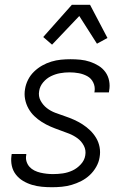

<svg xmlns="http://www.w3.org/2000/svg" viewBox="-20 -776 540 804"><path d="M198 8Q176 8 155 6Q134 4 114 -2Q94 -8 76.5 -18.5Q59 -29 46.5 -45Q34 -61 29.5 -81.5Q25 -102 28 -124L29 -131H90V-127Q87 -113 91 -100Q95 -87 103.5 -77.5Q112 -68 124 -62Q136 -56 149 -53Q162 -50 175.5 -48.5Q189 -47 202 -47Q223 -47 243.5 -50Q264 -53 283.5 -62Q303 -71 318.5 -88Q334 -105 337 -125Q341 -147 331 -166Q321 -185 304.5 -197Q288 -209 269 -216.5Q250 -224 230 -231Q210 -238 191.5 -246Q173 -254 155.5 -265Q138 -276 123.5 -290Q109 -304 99 -322Q89 -340 85 -361Q81 -382 85 -404Q88 -423 97.5 -442Q107 -461 122.5 -476Q138 -491 156.5 -501.5Q175 -512 195 -518Q215 -524 235 -526Q255 -528 275 -528Q296 -528 316.5 -526Q337 -524 356.5 -517.5Q376 -511 393 -500.5Q410 -490 421.5 -474Q433 -458 437 -437.5Q441 -417 437 -396L436 -389H375L376 -393Q379 -413 370.5 -430.5Q362 -448 345.5 -457Q329 -466 310 -469.5Q291 -473 271 -473Q251 -473 231.5 -469.5Q212 -466 193.5 -457Q175 -448 161 -431.5Q147 -415 144 -395Q140 -373 150 -354.5Q160 -336 176 -323.5Q192 -311 212 -303.5Q232 -296 251.5 -289.5Q271 -283 290 -274.5Q309 -266 326 -255Q343 -244 357.5 -230Q372 -216 382.5 -198.5Q393 -181 397 -160Q401 -139 397 -117Q394 -97 383 -77.5Q372 -58 356 -43Q340 -28 320.5 -18Q301 -8 280.5 -2Q260 4 239 6Q218 8 198 8ZM198 -589 161 -621 281 -756H357L430 -617L386 -593L312 -709Z"/></svg>

Font: Iosevka Term Curly Light
Style: Italic
Weight: 300
Italic angle: -9°
Designer: Belleve Invis
Foundry: Belleve Invis
Version: Version 32.3.0